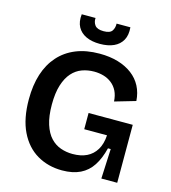

<svg xmlns="http://www.w3.org/2000/svg" viewBox="-125 -961 959 1075"><g transform="rotate(15 354.0 -423.5)"><path d="M334 13Q253 13 189 -24.5Q125 -62 88.5 -137Q52 -212 52 -324Q52 -406 72.5 -470Q93 -534 133.5 -579.5Q174 -625 233 -649Q292 -673 370 -673Q429 -673 476.5 -659Q524 -645 559 -618.5Q594 -592 613.5 -554.5Q633 -517 636 -470L516 -435Q514 -470 501.5 -495Q489 -520 468 -536.5Q447 -553 421 -560.5Q395 -568 366 -568Q329 -568 296 -556Q263 -544 238 -516Q213 -488 198.5 -442Q184 -396 184 -329Q184 -261 199 -214.5Q214 -168 239.5 -141Q265 -114 298 -102.5Q331 -91 367 -91Q415 -91 449 -107.5Q483 -124 503.5 -157.5Q524 -191 527 -242H395V-336H651V-222V0H559L567 -173H551Q536 -112 509 -70.5Q482 -29 439 -8Q396 13 334 13ZM215 -860H295Q293 -836 306.5 -818Q320 -800 357 -800Q394 -800 406 -817.5Q418 -835 417 -860H497Q501 -815 484.5 -785.5Q468 -756 435 -741Q402 -726 355 -726Q308 -726 275 -741.5Q242 -757 226 -786.5Q210 -816 215 -860Z"/></g></svg>

Font: Bricolage Grotesque SemiBold
Style: Regular
Weight: 600
Designer: Mathieu Triay
Foundry: Atelier Triay
Version: Version 1.000;gftools[0.9.30]